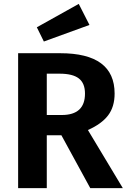

<svg xmlns="http://www.w3.org/2000/svg" viewBox="-20 -965 654 985"><path d="M220 -375H297Q416 -375 416 -485Q416 -538 384.5 -562.5Q353 -587 286 -587H220ZM295 -271H220V0H73V-692H289Q568 -692 568 -485Q568 -417 534.5 -373Q501 -329 431 -298L610 0H443ZM205 -752 169 -825 384 -945 439 -837Z"/></svg>

Font: FiraSans
Style: Regular
Weight: 600
Designer: Carrois Corporate & Edenspiekermann AG
Foundry: Carrois Corporate GbR & Edenspiekermann AG
Version: Version 3.106;PS 003.106;hotconv 1.0.70;makeotf.lib2.5.58329